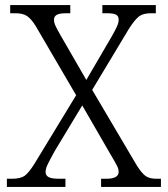

<svg xmlns="http://www.w3.org/2000/svg" viewBox="-20 -734 659 754"><path d="M7 -32H26Q60 -32 76.5 -43.5Q93 -55 116 -92L279 -360L120 -632Q102 -661 85.5 -671.5Q69 -682 41 -682H20V-714H256V-682H241Q213 -682 202.5 -675.5Q192 -669 192 -657Q192 -646 197.5 -633.5Q203 -621 218 -595L319 -420L420 -593Q433 -616 439.5 -630.5Q446 -645 446 -657Q446 -671 435.5 -676.5Q425 -682 400 -682H382V-714H592V-682H574Q543 -682 527 -670.5Q511 -659 487 -622L342 -381L518 -83Q538 -52 553 -42Q568 -32 594 -32H612V0H377V-32H397Q446 -32 446 -59Q446 -70 439.5 -83Q433 -96 411 -133L303 -320L195 -141Q174 -103 166.5 -87Q159 -71 159 -58Q159 -45 171 -38.5Q183 -32 213 -32H237V0H7Z"/></svg>

Font: Noto Serif Light
Style: Regular
Weight: 300
Designer: Monotype Design Team
Foundry: Monotype Imaging Inc.
Version: Version 1.001